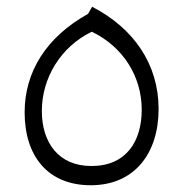

<svg xmlns="http://www.w3.org/2000/svg" viewBox="-20 -536 543 569"><path d="M249 13C379 13 450 -82 450 -213C450 -345 377 -452 253 -516L241 -495C117 -426 53 -323 53 -203C53 -72 123 13 249 13ZM251 -44C153 -44 104 -114 104 -207C104 -304 159 -397 252 -442C344 -398 400 -310 400 -211C400 -117 354 -44 251 -44Z"/></svg>

Font: FiraGO Light
Style: Regular
Weight: 300
Designer: bBox Type
Foundry: bBox Type GmbH
Version: Version 1.001;PS 001.001;hotconv 1.0.88;makeotf.lib2.5.64775